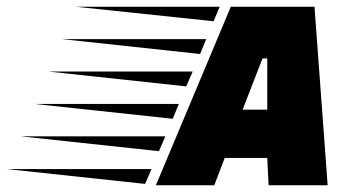

<svg xmlns="http://www.w3.org/2000/svg" viewBox="-270 -549 1048 569"><path d="M192 0 414 -529H662L701 0H526L522 -81H396L365 0ZM363 -486 -45 -529H381ZM323 -389 -86 -433H341ZM449 -224H522V-376H508ZM282 -293 -127 -337H301ZM242 -197 -168 -241H260ZM201 -101 -209 -145H220ZM160 -4 -250 -48H179Z"/></svg>

Font: Faster One
Style: Regular
Weight: 400
Designer: Eduardo Rodriguez Tunni
Foundry: Eduardo Rodriguez Tunni
Version: Version 1.003; ttfautohint (v1.8.4.7-5d5b);gftools[0.9.23]